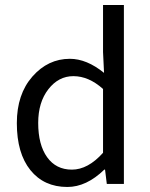

<svg xmlns="http://www.w3.org/2000/svg" viewBox="-20 -732 595 764"><path d="M47 -242Q47 -357 109 -427.5Q171 -498 258 -498Q325 -498 394 -442L390 -525V-712H473V0H405L398 -57H395Q324 12 248 12Q155 12 101 -55Q47 -122 47 -242ZM132 -243Q132 -156 167.5 -106.5Q203 -57 266 -57Q330 -57 390 -124V-378Q333 -429 272 -429Q213 -429 172.5 -377Q132 -325 132 -243Z"/></svg>

Font: RibengUni
Style: Regular
Weight: 400
Designer: (1) Dr. Andrew Glass (Program Manager at Microsoft Corporation)
(2) Bivuti Chakma (Suz Moriz)
(3) Paul D. Hunt (Adobe Co
Foundry: Bivuti Chakma and Jyoti Chakma
Version: Version 1.2020